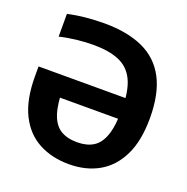

<svg xmlns="http://www.w3.org/2000/svg" viewBox="-134 -875 980 1008"><g transform="rotate(20 356.0 -370.5)"><path d="M357 9.5Q261 9.5 187.8 -29.8Q114.5 -69 73.5 -151.5Q32.5 -234 32.5 -364V-418.5H572.5V-303H134L192 -360Q192 -267.5 210 -213.5Q228 -159.5 264.8 -136.5Q301.5 -113.5 358 -113.5Q411.5 -113.5 447.8 -135.8Q484 -158 502.5 -211.5Q521 -265 521 -360Q521 -460.5 493.5 -518Q466 -575.5 409.5 -599.5Q353 -623.5 265.5 -623.5Q221.5 -623.5 171.8 -618Q122 -612.5 78 -601.5V-728.5Q126 -739.5 178.5 -744.5Q231 -749.5 280 -749.5Q410 -749.5 498 -709Q586 -668.5 630.5 -583Q675 -497.5 675 -363Q675 -236 634.5 -153.5Q594 -71 522.5 -30.8Q451 9.5 357 9.5Z"/></g></svg>

Font: Encode Sans SemiCondensed
Style: Bold
Weight: 700
Width: 4
Designer: Multiple Designers
Foundry: Impallari Type
Version: Version 3.002